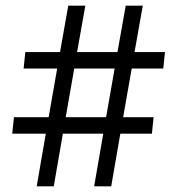

<svg xmlns="http://www.w3.org/2000/svg" viewBox="-20 -699 640 675"><path d="M69 -516H191L220 -679H280L251 -516H393L422 -679H482L453 -516H560L554 -458H443L413 -287H520L514 -229H403L371 -44H311L343 -229H201L169 -44H109L141 -229H23L29 -287H151L181 -458H63ZM211 -287H353L383 -458H241Z"/></svg>

Font: Antic
Style: Regular
Weight: 400
Version: Version 1.0002